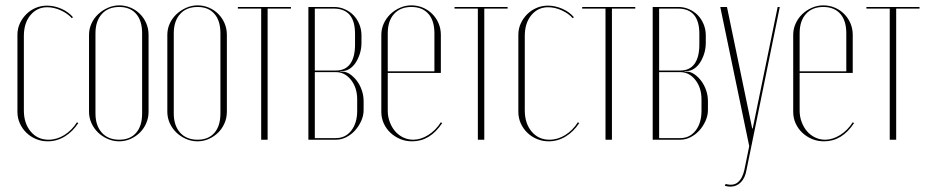

<svg xmlns="http://www.w3.org/2000/svg" viewBox="-20 -521 3464 716"><path d="M45 -391Q45 -414 54 -433.5Q63 -453 78 -468Q93 -483 113 -491.5Q133 -500 155 -500Q182 -500 208.5 -488.5Q235 -477 252 -457L248 -453Q232 -471 206.5 -482.5Q181 -494 156 -494Q118 -494 93.5 -464.5Q69 -435 69 -387V-109Q69 -61 94.5 -30.5Q120 0 161 0Q192 0 220 -17.5Q248 -35 267 -65L272 -62Q251 -30 221.5 -12Q192 6 158 6Q135 6 114.5 -2.5Q94 -11 78.5 -26Q63 -41 54 -61Q45 -81 45 -104Z M425 -501Q447 -501 467 -492.5Q487 -484 502 -469Q517 -454 525.5 -434Q534 -414 534 -391V-104Q534 -82 525.5 -62Q517 -42 502 -27Q487 -12 467 -3Q447 6 424 6Q402 6 381.5 -3Q361 -12 345.5 -27Q330 -42 321 -62Q312 -82 312 -104V-391Q312 -413 321 -433Q330 -453 346 -468Q362 -483 382.5 -492Q403 -501 425 -501ZM425 -495Q383 -495 359.5 -468.5Q336 -442 336 -397V-98Q336 -53 359.5 -26.5Q383 0 425 0Q465 0 487.5 -25.5Q510 -51 510 -98V-397Q510 -444 487.5 -469.5Q465 -495 425 -495Z M717 -501Q739 -501 759 -492.5Q779 -484 794 -469Q809 -454 817.5 -434Q826 -414 826 -391V-104Q826 -82 817.5 -62Q809 -42 794 -27Q779 -12 759 -3Q739 6 716 6Q694 6 673.5 -3Q653 -12 637.5 -27Q622 -42 613 -62Q604 -82 604 -104V-391Q604 -413 613 -433Q622 -453 638 -468Q654 -483 674.5 -492Q695 -501 717 -501ZM717 -495Q675 -495 651.5 -468.5Q628 -442 628 -397V-98Q628 -53 651.5 -26.5Q675 0 717 0Q757 0 779.5 -25.5Q802 -51 802 -98V-397Q802 -444 779.5 -469.5Q757 -495 717 -495Z M1065 -489H978V0H954V-489H867V-495H1065Z M1328 -362Q1328 -340 1322 -321Q1316 -302 1306.5 -287.5Q1297 -273 1284 -264.5Q1271 -256 1256 -256H1249V-254H1256Q1271 -254 1285 -244.5Q1299 -235 1310.5 -220Q1322 -205 1329 -185Q1336 -165 1336 -144V-111Q1336 -90 1327 -70Q1318 -50 1304 -34.5Q1290 -19 1271.5 -9.5Q1253 0 1233 0H1130V-495H1226Q1247 -495 1266 -486.5Q1285 -478 1298.5 -464Q1312 -450 1320 -430.5Q1328 -411 1328 -389ZM1233 -258Q1268 -258 1286 -283Q1304 -308 1304 -355V-395Q1304 -489 1224 -489H1154V-258ZM1312 -150Q1312 -194 1289 -223Q1266 -252 1233 -252H1154V-6H1233Q1268 -6 1290 -34Q1312 -62 1312 -108Z M1402 -391Q1402 -413 1411 -433Q1420 -453 1435.5 -468Q1451 -483 1471.5 -492Q1492 -501 1514 -501Q1537 -501 1557 -492.5Q1577 -484 1592 -469Q1607 -454 1615.5 -434Q1624 -414 1624 -391V-249H1426V-108Q1426 -86 1433.5 -66Q1441 -46 1453.5 -31.5Q1466 -17 1483.5 -8.5Q1501 0 1521 0Q1549 0 1577 -17.5Q1605 -35 1624 -65L1629 -62Q1584 6 1517 6Q1493 6 1472.5 -2.5Q1452 -11 1436 -26Q1420 -41 1411 -61Q1402 -81 1402 -104ZM1600 -255V-397Q1600 -444 1577.5 -469.5Q1555 -495 1514 -495Q1473 -495 1449.5 -469Q1426 -443 1426 -397V-255Z M1873 -489H1786V0H1762V-489H1675V-495H1873Z M1913 -391Q1913 -414 1922 -433.5Q1931 -453 1946 -468Q1961 -483 1981 -491.5Q2001 -500 2023 -500Q2050 -500 2076.5 -488.5Q2103 -477 2120 -457L2116 -453Q2100 -471 2074.5 -482.5Q2049 -494 2024 -494Q1986 -494 1961.5 -464.5Q1937 -435 1937 -387V-109Q1937 -61 1962.5 -30.5Q1988 0 2029 0Q2060 0 2088 -17.5Q2116 -35 2135 -65L2140 -62Q2119 -30 2089.5 -12Q2060 6 2026 6Q2003 6 1982.5 -2.5Q1962 -11 1946.5 -26Q1931 -41 1922 -61Q1913 -81 1913 -104Z M2349 -489H2262V0H2238V-489H2151V-495H2349Z M2612 -362Q2612 -340 2606 -321Q2600 -302 2590.5 -287.5Q2581 -273 2568 -264.5Q2555 -256 2540 -256H2533V-254H2540Q2555 -254 2569 -244.5Q2583 -235 2594.5 -220Q2606 -205 2613 -185Q2620 -165 2620 -144V-111Q2620 -90 2611 -70Q2602 -50 2588 -34.5Q2574 -19 2555.5 -9.5Q2537 0 2517 0H2414V-495H2510Q2531 -495 2550 -486.5Q2569 -478 2582.5 -464Q2596 -450 2604 -430.5Q2612 -411 2612 -389ZM2517 -258Q2552 -258 2570 -283Q2588 -308 2588 -355V-395Q2588 -489 2508 -489H2438V-258ZM2596 -150Q2596 -194 2573 -223Q2550 -252 2517 -252H2438V-6H2517Q2552 -6 2574 -34Q2596 -62 2596 -108Z M2691 -495 2785 -42H2787L2880 -495H2888L2764 112Q2759 142 2743 158.5Q2727 175 2704 175Q2694 175 2683 172L2686 165Q2715 173 2732 158.5Q2749 144 2756 112L2774 24L2666 -495Z M2938 -391Q2938 -413 2947 -433Q2956 -453 2971.5 -468Q2987 -483 3007.5 -492Q3028 -501 3050 -501Q3073 -501 3093 -492.5Q3113 -484 3128 -469Q3143 -454 3151.5 -434Q3160 -414 3160 -391V-249H2962V-108Q2962 -86 2969.5 -66Q2977 -46 2989.5 -31.5Q3002 -17 3019.5 -8.5Q3037 0 3057 0Q3085 0 3113 -17.5Q3141 -35 3160 -65L3165 -62Q3120 6 3053 6Q3029 6 3008.5 -2.5Q2988 -11 2972 -26Q2956 -41 2947 -61Q2938 -81 2938 -104ZM3136 -255V-397Q3136 -444 3113.5 -469.5Q3091 -495 3050 -495Q3009 -495 2985.5 -469Q2962 -443 2962 -397V-255Z M3409 -489H3322V0H3298V-489H3211V-495H3409Z"/></svg>

Font: Moniqa Thin Display
Style: Regular
Weight: 100
Designer: Rajesh Rajput
Foundry: Rajesh Rajput
Version: Version 1.000